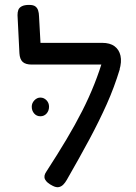

<svg xmlns="http://www.w3.org/2000/svg" viewBox="-20 -758 562 791"><path d="M197 7.5Q172.8 -4.5 165.6 -18.9Q158.5 -33.2 170.8 -50.8Q217 -122 253.5 -183.2Q290 -244.5 318.4 -300.4Q346.8 -356.2 368.6 -411.2Q390.5 -466.2 407.2 -524L473.5 -473Q450.8 -398.2 419.9 -329.1Q389 -260 348.8 -184.9Q308.5 -109.8 255.2 -17Q248.5 -5.2 240.4 2.9Q232.2 11 221.8 12.9Q211.2 14.8 197 7.5ZM472 -469.5 410.8 -492H110.8Q85.5 -492 73.5 -502.9Q61.5 -513.8 60 -538.8L52.2 -695.2Q52 -707.8 55.5 -717.1Q59 -726.5 69.8 -732.1Q80.5 -737.8 100 -737.8Q117.5 -737.8 125.6 -731.6Q133.8 -725.5 137.1 -715Q140.5 -704.5 140.8 -690.8L146.8 -581.5H400.5Q433 -581.5 451.9 -567.5Q470.8 -553.5 476.4 -528.4Q482 -503.2 472 -469.5ZM146.2 -279Q130.8 -279 120.8 -290.4Q110.8 -301.9 110.8 -318.5Q110.8 -333.2 121.6 -344.6Q132.5 -356 146.2 -356Q160.9 -356 171.5 -345Q182 -334.1 182 -318.4Q182 -301.8 172 -290.4Q162 -279 146.2 -279Z"/></svg>

Font: Fredoka Light
Style: Regular
Weight: 300
Designer: Ben Nathan
Foundry: Milena B. Brandão, Ben Nathan
Version: Version 2.001